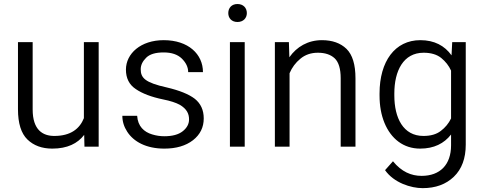

<svg xmlns="http://www.w3.org/2000/svg" viewBox="-20 -741 2445 970"><path d="M478.5 0V-528.3H403.8V-144C382.8 -91.3 337.9 -54.2 254.4 -54.2C196.3 -54.2 145 -84 145 -188V-528.3H70.8V-189C70.8 -117.7 86.9 -66.9 118.7 -36.1C150.4 -5.4 192.4 9.8 244.1 9.8C320.3 9.8 372.1 -16.1 405.3 -59.6L406.7 0Z M935.1 -137.7C935.1 -114.7 924.3 -94.7 903.3 -78.1C881.8 -61 850.6 -52.7 810.1 -52.7C789.6 -52.7 769 -55.7 748.5 -62C707.5 -74.2 676.3 -103 672.9 -155.8H598.1C598.1 -127.4 606.4 -100.6 622.6 -75.7C655.3 -24.9 718.8 9.8 810.1 9.8C870.1 9.8 918.5 -4.4 955.1 -32.7C991.2 -61 1009.3 -97.7 1009.3 -142.6C1009.3 -185.1 994.1 -217.8 964.4 -241.7C934.1 -265.1 886.7 -284.2 822.3 -299.3C712.4 -323.7 690.9 -347.7 690.9 -391.1C690.9 -412.1 700.2 -431.2 718.3 -449.2C736.3 -467.3 765.6 -476.1 807.1 -476.1C846.7 -476.1 877.4 -465.8 898.9 -444.8C919.9 -423.8 930.7 -401.4 930.7 -376.5H1005.4C1005.4 -467.3 931.6 -538.1 807.1 -538.1C690.9 -538.1 616.2 -470.2 616.2 -389.2C616.2 -345.7 632.8 -313 666 -291C698.7 -268.6 744.6 -251 803.7 -238.8C840.8 -231.4 868.7 -222.2 887.7 -211.9C924.8 -190.4 935.1 -165 935.1 -137.7Z M1133.3 -674.8C1133.3 -649.9 1149.9 -629.9 1179.7 -629.9C1209.5 -629.9 1227.1 -649.9 1227.1 -674.8C1227.1 -700.7 1209.5 -720.7 1179.7 -720.7C1149.9 -720.7 1133.3 -700.7 1133.3 -674.8ZM1141.6 -528.3V0H1216.3V-528.3Z M1585.9 -474.6C1622.1 -474.6 1650.4 -465.3 1670.9 -446.3C1690.9 -427.2 1701.2 -393.6 1701.2 -345.7V0H1775.9V-345.2C1775.9 -415 1760.7 -464.4 1730.5 -494.1C1700.2 -523.4 1658.7 -538.1 1606.4 -538.1C1536.1 -538.1 1479 -504.9 1441.9 -451.7L1439.5 -528.3H1368.7V0H1442.9V-371.1C1455.1 -399.9 1473.1 -424.3 1497.6 -444.3C1521.5 -464.4 1551.3 -474.6 1585.9 -474.6Z M1897.5 -258.8C1897.5 -206.5 1905.8 -160.6 1922.4 -120.1C1955.6 -39.6 2018.6 9.8 2102.5 9.8C2172.4 9.8 2223.6 -16.1 2258.8 -61.5V-6.8C2258.8 91.3 2203.1 147.5 2109.9 147.5C2057.6 147.5 2008.8 127 1965.3 73.7L1925.3 118.7C1970.2 182.6 2056.2 209.5 2115.2 209.5C2180.2 209.5 2232.9 190.4 2272.9 151.9C2313 113.3 2333 59.1 2333 -10.3V-528.3H2264.6L2261.2 -461.4C2226.1 -510.3 2174.3 -538.1 2103.5 -538.1C1975.6 -538.1 1897.5 -431.2 1897.5 -269ZM1972.2 -269C1972.2 -382.8 2017.6 -474.6 2120.1 -474.6C2157.2 -474.6 2187 -465.8 2209 -448.2C2231 -430.2 2247.6 -409.2 2258.8 -384.3V-142.6C2246.6 -117.2 2229 -96.2 2207 -79.6C2185.1 -62.5 2155.8 -54.2 2119.1 -54.2C2017.1 -54.2 1972.2 -145 1972.2 -258.8Z"/></svg>

Font: Vazirmatn Light
Style: Regular
Weight: 300
Designer: Saber Rastikerdar
Foundry: Saber Rastikerdar
Version: Version 33.003